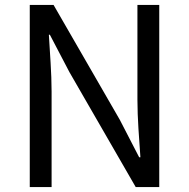

<svg xmlns="http://www.w3.org/2000/svg" viewBox="-20 -754 762 774"><path d="M100 0H188V-385C188 -462 181 -540 177 -614H181L260 -463L527 0H622V-734H534V-352C534 -276 541 -194 546 -120H541L463 -271L196 -734H100Z"/></svg>

Font: Source Han Sans TC
Style: Regular
Weight: 400
Designer: Ryoko NISHIZUKA 西塚涼子 (kana, bopomofo & ideographs); Paul D. Hunt (Latin, Greek & Cyrillic); Sandoll Communications 산돌커뮤니
Foundry: Adobe
Version: Version 2.002;hotconv 1.0.116;makeotfexe 2.5.65601